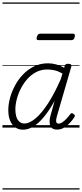

<svg xmlns="http://www.w3.org/2000/svg" viewBox="-20 -1030 662 1550"><path d="M165 17Q130 17 103 -2Q76 -21 61.5 -56.5Q47 -92 47 -141Q47 -188 61 -239.5Q75 -291 102 -341Q129 -391 168 -431Q207 -471 257 -495Q307 -519 368 -519Q400 -519 433.5 -510Q467 -501 498 -483L502 -498Q505 -508 512 -511.5Q519 -515 531 -515Q549 -515 554 -508Q559 -501 555 -490L440 -94Q434 -73 433 -59.5Q432 -46 437 -39Q442 -32 452 -32Q468 -32 484.5 -43.5Q501 -55 517.5 -72.5Q534 -90 547 -108Q553 -116 558.5 -116.5Q564 -117 572 -111Q583 -105 584 -98Q585 -91 581 -85Q569 -66 548 -42Q527 -18 500 -1Q473 16 441 16Q417 16 403.5 7Q390 -2 384.5 -18.5Q379 -35 380.5 -57Q382 -79 390 -105Q398 -132 405.5 -160Q413 -188 421 -216Q376 -135 332.5 -83.5Q289 -32 247.5 -7.5Q206 17 165 17ZM104 -146Q104 -113 112 -87.5Q120 -62 136.5 -47.5Q153 -33 178 -33Q217 -33 265.5 -73Q314 -113 366.5 -193Q419 -273 471 -392L484 -436Q448 -457 417.5 -463Q387 -469 360 -469Q313 -469 273 -448.5Q233 -428 202 -393.5Q171 -359 149 -316.5Q127 -274 115.5 -229.5Q104 -185 104 -146ZM292 -706Q279 -706 276.5 -712.5Q274 -719 277 -731Q281 -744 287 -751Q293 -758 304 -758H569Q581 -758 583.5 -751Q586 -744 583 -731Q580 -718 573.5 -712Q567 -706 556 -706ZM0 490H622V500H0ZM0 -20H622V0H0ZM0 -505H622V-500H0ZM0 -1010H622V-1000H0Z"/></svg>

Font: Playwrite AU QLD Guides
Style: Regular
Weight: 400
Designer: Veronika Burian, José Scaglione
Foundry: TypeTogether
Version: Version 1.003